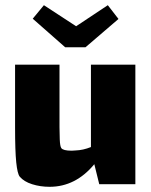

<svg xmlns="http://www.w3.org/2000/svg" viewBox="-20 -709 582 739"><path d="M501 -460V0H362L343 -77Q271 10 171 10Q135 10 103.5 0Q72 -10 56 -29Q47 -40 42.5 -84Q38 -128 38 -218V-460H209V-220Q209 -200 210 -173Q211 -146 216 -139Q223 -129 256 -129L272 -130Q300 -131 330 -143V-460ZM436 -636 309 -527H231L106 -637L149 -689L273 -608L395 -689Z"/></svg>

Font: Lalezar
Style: Regular
Weight: 400
Designer: Borna Izadpanah
Foundry: Borna Izadpanah
Version: Version 1.004